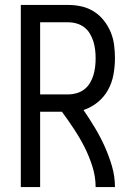

<svg xmlns="http://www.w3.org/2000/svg" viewBox="-20 -755 540 775"><path d="M64 0V-735H256Q283 -735 309.5 -729Q336 -723 359 -708.5Q382 -694 399 -672.5Q416 -651 426.5 -626Q437 -601 440.5 -574Q444 -547 444 -520Q444 -487 438 -454Q432 -421 416 -392Q400 -363 374 -342Q348 -321 317 -311Q341 -276 363 -239.5Q385 -203 402.5 -164Q420 -125 432 -84Q444 -43 444 0H366Q366 -42 353 -83Q340 -124 321 -161.5Q302 -199 278.5 -234.5Q255 -270 230 -304H142V0ZM256 -374Q273 -374 290 -379Q307 -384 320.5 -394.5Q334 -405 343 -420Q352 -435 357 -451.5Q362 -468 364 -485Q366 -502 366 -520Q366 -537 364 -554Q362 -571 357 -587.5Q352 -604 343 -619Q334 -634 320.5 -644.5Q307 -655 290 -660Q273 -665 256 -665H142V-374Z"/></svg>

Font: Iosevka Curly
Style: Regular
Weight: 400
Monospace: yes
Designer: Belleve Invis
Foundry: Belleve Invis
Version: Version 22.1.2; ttfautohint (v1.8.4)